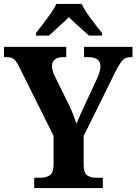

<svg xmlns="http://www.w3.org/2000/svg" viewBox="-20 -951 690 971"><path d="M153 0V-52H181Q211 -52 231 -64Q251 -76 251 -119V-264L79 -609Q64 -639 52 -650.5Q40 -662 12 -662H0V-714H315V-662H300Q271 -662 257 -650Q243 -638 243 -618Q243 -606 247 -591.5Q251 -577 258 -564L327 -424Q341 -395 350 -371.5Q359 -348 367 -325Q376 -349 389.5 -378.5Q403 -408 418 -440L471 -554Q481 -576 484.5 -591Q488 -606 488 -615Q488 -662 426 -662H405V-714H650V-662H639Q615 -662 600 -646.5Q585 -631 562 -585L403 -263V-121Q403 -76 421.5 -64Q440 -52 465 -52H500V0ZM162 -784Q177 -803 197 -829Q217 -855 236 -882Q255 -909 265 -931H393Q403 -909 421.5 -882Q440 -855 460.5 -829Q481 -803 496 -784V-771H430Q418 -782 399.5 -798.5Q381 -815 361.5 -832.5Q342 -850 328 -864Q307 -843 277 -816Q247 -789 228 -771H162Z"/></svg>

Font: Noto Serif Sinhala SemiCondensed
Style: Bold
Weight: 700
Width: 4
Designer: Jelle Bosma - Monotype Design Team
Foundry: Monotype Imaging Inc.
Version: Version 2.007; ttfautohint (v1.8.4.7-5d5b)